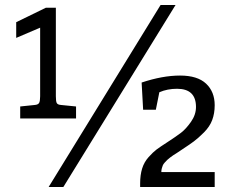

<svg xmlns="http://www.w3.org/2000/svg" viewBox="-20 -750 911 770"><path d="M204 -719V-364Q204 -344 207.5 -337Q211 -330 225 -329L285 -323V-275H61V-323L119 -329Q133 -330 137 -337.5Q141 -345 141 -364V-639L45 -598V-661L164 -719ZM841 -60V0H542V-14Q542 -48 550 -74Q558 -100 576 -120Q594 -140 608 -150.5Q622 -161 650 -179Q687 -203 706.5 -218Q726 -233 746 -261.5Q766 -290 766 -321Q766 -394 690 -394Q651 -394 619 -380L605 -310H554L548 -419Q632 -447 702 -447Q772 -447 806.5 -414.5Q841 -382 841 -328Q841 -295 831 -268.5Q821 -242 798 -219Q775 -196 757.5 -183Q740 -170 705 -147Q701 -144 690 -137Q679 -130 675 -127.5Q671 -125 662.5 -118.5Q654 -112 650.5 -108.5Q647 -105 641 -98.5Q635 -92 633 -87Q631 -82 629 -75Q627 -68 627 -60ZM624 -730H684L234 0H175Z"/></svg>

Font: Enriqueta
Style: Regular
Weight: 400
Designer: Viviana Monsalve, Gustavo Ibarra
Foundry: Viviana Monsalve, Gustavo Ibarra
Version: Version 1.002